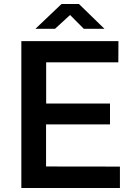

<svg xmlns="http://www.w3.org/2000/svg" viewBox="-20 -947 680 967"><path d="M87.5 -740H576.5L576 -633H212.5V-425.5H534V-320.5H212V-108.5L584 -108V0H87.5ZM333 -871.5 257 -802H158.5L290 -927H377.5L506 -802H402Z"/></svg>

Font: 1883 Sans SemiBold
Style: Regular
Weight: 600
Designer: 1883 Sans project is a fork of Public Sans.
Version: Version 1.009